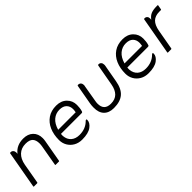

<svg xmlns="http://www.w3.org/2000/svg" viewBox="123 -1026 1696 1696"><g transform="rotate(-45 970.5 -178.5)"><path d="M119 -307Q165 -367 250 -367Q307 -367 341 -334.5Q375 -302 375 -247Q375 -231 372 -214L335 -6Q335 0 329 0H289Q285 0 285 -4V-6L319 -200Q322 -217 322 -234Q322 -276 301.5 -298Q281 -320 232 -320Q178 -320 143 -287Q108 -254 97 -193L64 -6Q63 0 58 0H18Q14 0 14 -4V-6L76 -354Q76 -360 82 -360H87Q101 -360 110.5 -349Q120 -338 120 -321Q120 -319 119.5 -315.5Q119 -312 119 -307Z M515 -160Q514 -153 514 -146Q514 -139 514 -134Q518 -88 547.5 -62.5Q577 -37 625 -37Q701 -37 749 -85Q755 -92 761 -92Q767 -92 767 -83Q767 -48 728.5 -19.5Q690 9 613 9Q569 9 535.5 -10Q502 -29 483 -61.5Q464 -94 464 -134Q464 -202 487 -254.5Q510 -307 554 -337Q598 -367 661 -367Q722 -367 759 -331Q796 -295 796 -241Q796 -227 794 -207.5Q792 -188 788 -176Q786 -166 782.5 -163Q779 -160 771 -160ZM523 -203H742Q746 -226 746 -238Q746 -275 723.5 -298Q701 -321 656 -321Q610 -321 575 -291.5Q540 -262 523 -203Z M1188 -146Q1174 -64 1130.5 -27Q1087 10 1008 10Q947 10 914.5 -24Q882 -58 883 -121Q883 -133 884 -145Q885 -157 887 -169L920 -354Q922 -360 925 -360H930Q945 -360 954.5 -349.5Q964 -339 964 -322Q964 -318 963.5 -315Q963 -312 962 -308L936 -156Q934 -147 933 -137.5Q932 -128 932 -120Q932 -36 1016 -36Q1069 -36 1099 -66Q1129 -96 1139 -153L1175 -354Q1177 -360 1181 -360H1185Q1200 -360 1209 -349.5Q1218 -339 1218 -322Q1218 -318 1218 -315Q1218 -312 1217 -308Z M1344 -160Q1343 -153 1343 -146Q1343 -139 1343 -134Q1347 -88 1376.5 -62.5Q1406 -37 1454 -37Q1530 -37 1578 -85Q1584 -92 1590 -92Q1596 -92 1596 -83Q1596 -48 1557.5 -19.5Q1519 9 1442 9Q1398 9 1364.5 -10Q1331 -29 1312 -61.5Q1293 -94 1293 -134Q1293 -202 1316 -254.5Q1339 -307 1383 -337Q1427 -367 1490 -367Q1551 -367 1588 -331Q1625 -295 1625 -241Q1625 -227 1623 -207.5Q1621 -188 1617 -176Q1615 -166 1611.5 -163Q1608 -160 1600 -160ZM1352 -203H1571Q1575 -226 1575 -238Q1575 -275 1552.5 -298Q1530 -321 1485 -321Q1439 -321 1404 -291.5Q1369 -262 1352 -203Z M1792 -309Q1813 -338 1840 -349Q1867 -360 1911 -360H1921Q1925 -360 1925 -357V-354L1918 -316Q1918 -309 1912 -309H1892Q1840 -309 1811 -281Q1782 -253 1771 -192L1738 -6Q1737 0 1732 0H1692Q1688 0 1688 -4V-6L1750 -354Q1750 -360 1756 -360H1761Q1775 -360 1784 -350Q1793 -340 1793 -323Q1793 -322 1792.5 -318Q1792 -314 1792 -309Z"/></g></svg>

Font: Zain Light
Style: Italic
Weight: 300
Italic angle: -10°
Designer: Zain,Boutros
Foundry: Mobile Telecommunications Company (Zain), 2024
Version: Version 1.51; ttfautohint (v1.8.4)